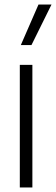

<svg xmlns="http://www.w3.org/2000/svg" viewBox="-20 -828 248 848"><path d="M67.5 0V-541.5H123V0ZM72 -629 150 -808H207.5L119 -629Z"/></svg>

Font: Encode Sans Condensed Light
Style: Regular
Weight: 300
Width: 3
Designer: Multiple Designers
Foundry: Impallari Type
Version: Version 3.000; ttfautohint (v1.8.3) -l 8 -r 50 -G 200 -x 14 